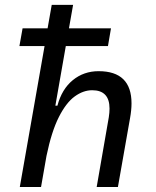

<svg xmlns="http://www.w3.org/2000/svg" viewBox="-20 -752 626 772"><path d="M368.7 0 417.5 -280.8Q420.4 -299.8 420.4 -315.4Q420.4 -389.2 350.6 -389.2Q314.9 -389.2 280.5 -364.3Q246.1 -339.4 216.8 -281.7Q187.5 -224.1 167 -125.5L145 0H59.6L159.2 -566.9H58.1L70.8 -638.2H171.4L188 -732.4H273.9L257.3 -638.2H426.3L414.1 -566.9H244.6L202.6 -327.1H210.9Q228.5 -393.6 272.7 -429.7Q316.9 -465.8 376.5 -465.8Q508.8 -465.8 508.8 -336.4Q508.8 -309.6 502.9 -276.9L454.1 0Z"/></svg>

Font: CaskaydiaCove NFP SemiLight
Style: Italic
Weight: 350
Italic angle: -10°
Designer: Aaron Bell
Foundry: Saja Typeworks
Version: Version 2111.001; VTT 6.35;Nerd Fonts 3.1.1